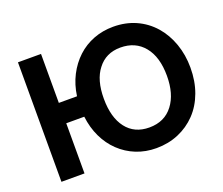

<svg xmlns="http://www.w3.org/2000/svg" viewBox="-118 -891 1244 1072"><g transform="rotate(-20 503.5 -355.0)"><path d="M879 -93Q924 -140 948.5 -206.5Q973 -273 973 -353Q973 -429 949.5 -495.5Q926 -562 883 -611Q839 -661 778.5 -688Q718 -715 645 -715Q582 -715 527.5 -694Q473 -673 431 -634Q388 -594 360 -539.5Q332 -485 323 -419H215V-710H78V0H215V-298H322Q330 -231 356.5 -175.5Q383 -120 425 -80Q468 -39 523 -17Q578 5 642 5Q713 5 773.5 -20.5Q834 -46 879 -93ZM507 -527Q556 -592 643 -592Q732 -592 783 -529.5Q834 -467 834 -355Q834 -247 785 -183Q735 -117 644 -117Q556 -117 507.5 -180Q459 -243 459 -355Q459 -466 507 -527Z"/></g></svg>

Font: RT Raleway Bold
Style: Regular
Weight: 400
Designer: Matt McInerney, Pablo Impallari, Rodrigo Fuenzalida — Edited by Milan Moffatt in April 2016
Foundry: Matt McInerney, Pablo Impallari, Rodrigo Fuenzalida — Edited by Milan Moffatt in April 2016
Version: Version 3.001